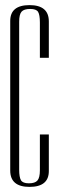

<svg xmlns="http://www.w3.org/2000/svg" viewBox="-20 -726 232 751"><path d="M20 -644Q20 -706 95.5 -706Q171 -706 171 -642V-500H136V-638Q136 -668 129 -679.5Q122 -691 98 -691Q74 -691 64.5 -680.5Q55 -670 55 -641V-62Q55 -33 62 -21Q69 -9 93 -9Q117 -9 126.5 -20Q136 -31 136 -60V-200H171V-57Q171 5 95.5 5Q20 5 20 -59Z"/></svg>

Font: Dorsa
Style: Regular
Weight: 400
Version: Version 1.002